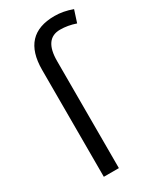

<svg xmlns="http://www.w3.org/2000/svg" viewBox="-195 -830 746 896"><g transform="rotate(-30 178.5 -382.5)"><path d="M167 0H85.9V-576.2Q85.9 -765.1 261.2 -765.1Q308.1 -765.1 356.9 -747.1L335.9 -682.1Q293.5 -696.8 252 -696.8Q167 -696.8 167 -577.1Z"/></g></svg>

Font: OpenSans-Regular
Style: Regular
Weight: 400
Foundry: Ascender Corporation
Version: Version 1.10